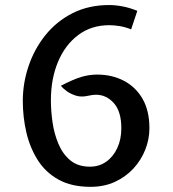

<svg xmlns="http://www.w3.org/2000/svg" viewBox="-20 -727 686 762"><path d="M339.5 14.5Q264 14.5 212.2 -14.2Q160.5 -43 129.5 -92.2Q98.5 -141.5 84.5 -202Q70.5 -262.5 70.5 -326.5Q70.5 -397 93.5 -465Q116.5 -533 160.5 -587.8Q204.5 -642.5 268.2 -674.8Q332 -707 413.5 -707Q438.5 -707 467 -701.5Q495.5 -696 525 -684L500.5 -610.5Q476.5 -620 454.5 -623.5Q432.5 -627 413.5 -627Q342.5 -627 290.5 -588Q238.5 -549 210.2 -481.5Q182 -414 182 -328.5Q182 -287.5 188.5 -241.8Q195 -196 212 -155.8Q229 -115.5 259.2 -90.5Q289.5 -65.5 337 -65.5Q373.5 -65.5 401.5 -85.2Q429.5 -105 445.5 -139.5Q461.5 -174 461.5 -218Q461.5 -284.5 431.8 -317.8Q402 -351 361 -351Q354.5 -351 346.5 -350Q338.5 -349 327.5 -346.5Q303 -341 282.2 -347.2Q261.5 -353.5 246 -364.5Q230.5 -375.5 221.5 -386.5Q270.5 -412 302 -421.5Q333.5 -431 365.5 -431Q424.5 -431 471.5 -406.5Q518.5 -382 545.8 -334.8Q573 -287.5 573 -218Q573 -175 556.8 -133.5Q540.5 -92 509.8 -58.5Q479 -25 436 -5.2Q393 14.5 339.5 14.5Z"/></svg>

Font: Expletus Sans Medium
Style: Regular
Weight: 500
Version: Version 7.500